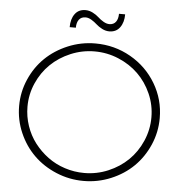

<svg xmlns="http://www.w3.org/2000/svg" viewBox="-58 -926 932 985"><g transform="rotate(5 408.0 -433.0)"><path d="M546.9 -866.2Q546.9 -824.7 527.6 -798.3Q508.3 -772 473.1 -772Q454.1 -772 435.8 -781.5Q417.5 -791 405 -802.5Q392.6 -814 376.7 -823.5Q360.8 -833 346.2 -833Q324.2 -833 312.5 -817.9Q300.8 -802.7 300.8 -775.9H269Q269 -817.9 288.1 -844Q307.1 -870.1 342.8 -870.1Q361.8 -870.1 380.4 -860.6Q398.9 -851.1 411.1 -839.6Q423.3 -828.1 439.5 -818.6Q455.6 -809.1 470.2 -809.1Q492.2 -809.1 503.7 -824.5Q515.1 -839.8 515.1 -866.2ZM408.2 -704.1Q506.8 -704.1 590.1 -656.7Q673.3 -609.4 721.7 -528.1Q770 -446.8 770 -351.1Q770 -278.8 741.5 -213.1Q712.9 -147.5 664.6 -99.9Q616.2 -52.2 549.1 -24.2Q481.9 3.9 408.2 3.9Q334.5 3.9 267.3 -24.2Q200.2 -52.2 151.6 -99.9Q103 -147.5 74.5 -213.1Q45.9 -278.8 45.9 -351.1Q45.9 -422.9 74.5 -488.3Q103 -553.7 151.6 -600.8Q200.2 -647.9 267.3 -676Q334.5 -704.1 408.2 -704.1ZM88.9 -351.1Q88.9 -300.3 105.2 -252.2Q121.6 -204.1 151.1 -165.5Q180.7 -127 220 -97.9Q259.3 -68.8 307.9 -53Q356.4 -37.1 408.2 -37.1Q472.7 -37.1 531.5 -62Q590.3 -86.9 633.3 -128.9Q676.3 -170.9 701.7 -229.2Q727.1 -287.6 727.1 -351.1Q727.1 -414.6 701.7 -472.2Q676.3 -529.8 633.3 -571.8Q590.3 -613.8 531.5 -638.4Q472.7 -663.1 408.2 -663.1Q343.8 -663.1 284.7 -638.2Q225.6 -613.3 182.6 -571.5Q139.6 -529.8 114.3 -472.2Q88.9 -414.6 88.9 -351.1Z"/></g></svg>

Font: Montserrat-Arabic ExtraLight
Style: Regular
Weight: 275
Designer: Mohamed Gaber
Foundry: Kief Type Foundry
Version: Version 5.008;PS 005.008;hotconv 1.0.88;makeotf.lib2.5.64775